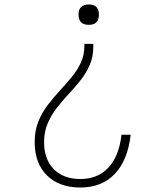

<svg xmlns="http://www.w3.org/2000/svg" viewBox="-20 -614 740 858"><path d="M357 -418H397V-406Q397 -360 381 -323.5Q365 -287 340 -255.5Q315 -224 287 -194Q259 -164 234 -132Q209 -100 193 -62.5Q177 -25 177 21Q177 98 220.5 142Q264 186 339 186Q417 186 464.5 135Q512 84 523 -12H564Q551 102 493 163Q435 224 339 224Q245 224 190 170Q135 116 135 21Q135 -30 151 -70Q167 -110 192.5 -143.5Q218 -177 246 -207.5Q274 -238 299.5 -268.5Q325 -299 341 -333Q357 -367 357 -408ZM377 -594Q422 -594 422 -549Q422 -503 377 -503Q331 -503 331 -549Q331 -594 377 -594Z"/></svg>

Font: Martian Mono Thin
Style: Regular
Weight: 100
Monospace: yes
Designer: Roman Shamin
Foundry: Evil Martians
Version: Version 1.000; ttfautohint (v1.8.4.7-5d5b)